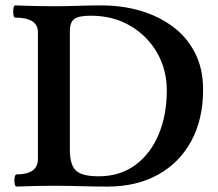

<svg xmlns="http://www.w3.org/2000/svg" viewBox="-20 -686 806 709"><path d="M41 3Q36 3 34 -8Q32 -19 34 -30.5Q36 -42 41 -42Q120 -42 120 -99V-567Q120 -621 36 -621Q31 -621 29.5 -632Q28 -643 29.5 -654.5Q31 -666 36 -666Q108 -663 179 -663Q223 -663 267 -664.5Q311 -666 355 -666Q432 -666 499.5 -646Q567 -626 619 -587Q671 -548 700.5 -490Q730 -432 730 -355Q730 -246 686.5 -165.5Q643 -85 563.5 -41Q484 3 377 3Q328 3 278.5 1.5Q229 0 179 0Q110 0 41 3ZM344 -35Q423 -35 479.5 -76.5Q536 -118 566 -190Q596 -262 596 -352Q596 -428 560.5 -490.5Q525 -553 461.5 -590.5Q398 -628 315 -628Q271 -628 254.5 -616Q238 -604 238 -571V-133Q238 -77 260.5 -56Q283 -35 344 -35Z"/></svg>

Font: Junicode
Style: Bold
Weight: 700
Designer: Peter S. Baker
Version: Version 2.100; ttfautohint (v1.8.4)